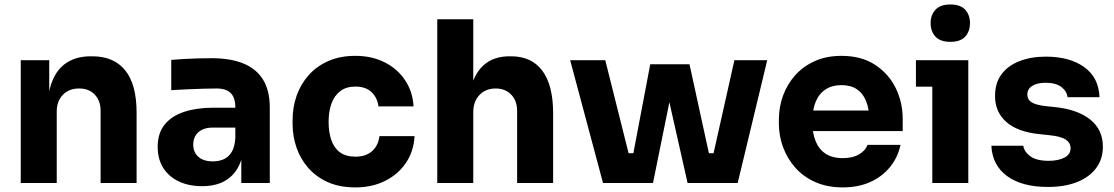

<svg xmlns="http://www.w3.org/2000/svg" viewBox="-20 -816 4968 856"><path d="M72.5 0V-547.5H199.5V-312.5H190.5Q190.5 -396.8 212.4 -452.8Q234.2 -508.8 277.9 -536.9Q321.5 -565 384.8 -565H391.8Q487.5 -565 538.2 -502.4Q589 -439.8 589 -313.2V0H428.5V-322Q428.5 -366 402.9 -393.8Q377.2 -421.5 332.8 -421.5Q287.8 -421.5 260.4 -393.4Q233 -365.2 233 -319V0Z M1055.8 0V-161.5H1029.2V-337.5Q1029.2 -379.8 1009 -400.6Q988.8 -421.5 945 -421.5Q923 -421.5 887 -420.5Q851 -419.5 812.8 -417.8Q774.5 -416 743.5 -414V-549Q767 -551 797.9 -552.9Q828.8 -554.8 861.9 -555.6Q895 -556.5 923.5 -556.5Q1007.8 -556.5 1065.4 -532.9Q1123 -509.2 1152.9 -460.8Q1182.8 -412.2 1182.8 -335.8V0ZM880.8 14Q822.2 14 777.6 -6.9Q733 -27.8 708 -67.1Q683 -106.5 683 -161.5Q683 -222.2 714.1 -260.6Q745.2 -299 801 -317.4Q856.8 -335.8 930.2 -335.8H1046.8V-247.2H929.2Q887 -247.2 864.2 -226.4Q841.5 -205.5 841.5 -171.2Q841.5 -137.8 864.2 -117.1Q887 -96.5 929.2 -96.5Q955.8 -96.5 977.4 -106Q999 -115.5 1013.1 -138.6Q1027.2 -161.8 1029.2 -202.5L1067.2 -163Q1062.2 -106 1039.8 -66.8Q1017.2 -27.5 977.8 -6.8Q938.2 14 880.8 14Z M1564.8 19.5Q1493.5 19.5 1441.1 -4.1Q1388.8 -27.8 1353.9 -67.9Q1319 -108 1301.8 -158.5Q1284.5 -209 1284.5 -262.5V-282Q1284.5 -338.2 1302.5 -389.5Q1320.5 -440.8 1355.9 -480.6Q1391.2 -520.5 1443.5 -543.8Q1495.8 -567 1564.2 -567Q1638 -567 1694.9 -538.2Q1751.8 -509.5 1785.8 -458.8Q1819.8 -408 1823.8 -341.5H1667.2Q1663.2 -378.8 1637.4 -404.4Q1611.5 -430 1564.2 -430Q1523.8 -430 1497.4 -410Q1471 -390 1458 -354.8Q1445 -319.5 1445 -272.2Q1445 -227.8 1456.9 -192.4Q1468.8 -157 1495.2 -137.2Q1521.8 -117.5 1564.8 -117.5Q1597 -117.5 1619.5 -129Q1642 -140.5 1655.2 -161.1Q1668.5 -181.8 1671.8 -209H1828.2Q1824.5 -140.8 1789.5 -89.5Q1754.5 -38.2 1696.6 -9.4Q1638.8 19.5 1564.8 19.5Z M1929.5 0V-730H2090V-309H2066Q2066 -391.8 2086.9 -448.9Q2107.8 -506 2148.9 -535.5Q2190 -565 2251.8 -565H2258.8Q2350.2 -565 2398.1 -500.4Q2446 -435.8 2446 -311.8V0H2285.5V-322Q2285.5 -366.8 2259.1 -394.1Q2232.8 -421.5 2189.8 -421.5Q2145.2 -421.5 2117.6 -392.5Q2090 -363.5 2090 -316.2V0Z M2778.5 0 2879 -529.5H3054L3169.5 0H3045.5L2927 -526H2998L2891.2 0ZM2740.8 0 2740 -133H2850.2L2851 0ZM2668.5 0 2522 -547.5H2678.5L2815.8 0ZM3087.2 0 3088 -133H3198.2L3197.5 0ZM3131.5 0 3254.2 -547.5H3400.5L3268.8 0Z M3737.5 19.5Q3667.5 19.5 3614.2 -4.5Q3561 -28.5 3525.2 -69.1Q3489.5 -109.8 3471 -160.2Q3452.5 -210.8 3452.5 -264V-283.5Q3452.5 -338.5 3471 -389.4Q3489.5 -440.2 3524.9 -480.1Q3560.2 -520 3612.4 -543.5Q3664.5 -567 3731.5 -567Q3820 -567 3880.6 -527.6Q3941.2 -488.2 3972.9 -424.4Q4004.5 -360.5 4004.5 -286V-231.8H3520V-323.2H3908.2L3855.5 -280.5Q3855.5 -330 3841.6 -364.8Q3827.8 -399.5 3800.4 -418Q3773 -436.5 3731.5 -436.5Q3690.2 -436.5 3661 -417.6Q3631.8 -398.8 3616.6 -362.4Q3601.5 -326 3601.5 -273Q3601.5 -224.2 3615.9 -187.8Q3630.2 -151.2 3660.2 -131.1Q3690.2 -111 3737.5 -111Q3781.8 -111 3810 -127.8Q3838.2 -144.5 3847.8 -170.2H3994.8Q3983 -114.5 3948.1 -71.5Q3913.2 -28.5 3859.9 -4.5Q3806.5 19.5 3737.5 19.5Z M4136.5 0V-547.5H4297V0ZM4063.5 -429.5V-547.5H4297V-429.5ZM4217.1 -629.5Q4172 -629.5 4150.5 -652.9Q4129 -676.2 4129 -712.8Q4129 -749.2 4150.6 -772.6Q4172.2 -796 4216.8 -796Q4262.2 -796 4283.4 -772.6Q4304.5 -749.2 4304.5 -712.8Q4304.5 -676.2 4283.4 -652.9Q4262.2 -629.5 4217.1 -629.5Z M4652.5 17.5Q4536.2 17.5 4470.1 -30.9Q4404 -79.2 4399.8 -166.2H4542.2Q4545.8 -139.8 4573.4 -119.4Q4601 -99 4655.5 -99Q4697.8 -99 4725.4 -113.2Q4753 -127.5 4753 -154.8Q4753 -178.8 4731.8 -193.5Q4710.5 -208.2 4656.8 -213.5L4613.8 -218Q4515.2 -228.2 4465.8 -272.9Q4416.2 -317.5 4416.2 -387.8Q4416.2 -446.2 4445.2 -485Q4474.2 -523.8 4525.5 -543.6Q4576.8 -563.5 4642.8 -563.5Q4748.5 -563.5 4813.5 -517.1Q4878.5 -470.8 4882 -382.8H4739.5Q4736.2 -409.5 4711.9 -428.2Q4687.5 -447 4641.2 -447Q4604 -447 4582.1 -433Q4560.2 -419 4560.2 -395.2Q4560.2 -372 4579.2 -360Q4598.2 -348 4640.8 -343L4683.8 -338.5Q4784.8 -328 4840.9 -282.8Q4897 -237.5 4897 -162.2Q4897 -107 4867 -66.6Q4837 -26.2 4782.1 -4.4Q4727.2 17.5 4652.5 17.5Z"/></svg>

Font: SVN-Sora Variable
Style: Regular
Weight: 400
Designer: Jonathan Barnbrook, Julián Moncada
Foundry: Barnbrook Fonts
Version: Version 2.000 - Viet hoa boi STYLEno.1 Fonts